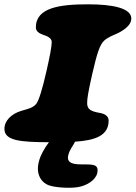

<svg xmlns="http://www.w3.org/2000/svg" viewBox="-36 -636 628 889"><path d="M324 230.5C365.5 224 407.5 198 414.5 164.5C424 117.5 383 127 332 125C292 124 272.5 112.5 280 83C287 54 302 41 311.5 20C403 14 467 -7 467 -77.5C467 -99 448.5 -109.5 424.5 -113.5C384.5 -120.5 367.5 -130 367.5 -159C367.5 -179.5 372 -208.5 391.5 -295C413 -388.5 426 -429 446 -447.5C463 -464 493 -474.5 512 -483.5C545 -500.5 572 -522.5 572 -550C572 -600 481 -616 372 -616C242 -616 130 -601.5 130 -509C130 -492.5 143 -482.5 162 -475.5C184 -468.5 203.5 -460 203.5 -441C203.5 -420 193.5 -369 178.5 -304C160.5 -224.5 143.5 -168.5 131 -154C116.5 -137 93.5 -131.5 63.5 -123C16.5 -109 -15.5 -77.5 -15.5 -39C-15.5 16.5 62 22 190.5 22.5C168.5 52 150 86 144.5 110.5C129.5 163.5 149.5 206 189 221.5C219 233 288.5 236.5 324 230.5Z"/></svg>

Font: Gluten
Style: Bold Italic
Weight: 700
Italic angle: -13°
Designer: Tyler Finck
Foundry: Etcetera Type Company
Version: Version 0.920